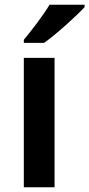

<svg xmlns="http://www.w3.org/2000/svg" viewBox="-20 -786 375 806"><path d="M335 -756V-766H188C161 -721 111 -656 80 -619V-606H165C215 -641 301 -719 335 -756ZM209 0V-543H80V0Z"/></svg>

Font: Noto Kufi Arabic SemiBold
Style: Regular
Weight: 600
Designer: Monotype Design Team, David Williams, Khaled Hosny
Foundry: Google LLC
Version: Version 2.109